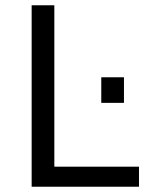

<svg xmlns="http://www.w3.org/2000/svg" viewBox="-20 -708 578 728"><path d="M100 0V-688H186V-76H507V0ZM364 -318V-415H450V-318Z"/></svg>

Font: Saira
Style: Regular
Weight: 400
Designer: Hector Gatti with collaboration of the Omnibus-Type team
Foundry: Omnibus-Type
Version: Version 1.100; ttfautohint (v1.8.3)